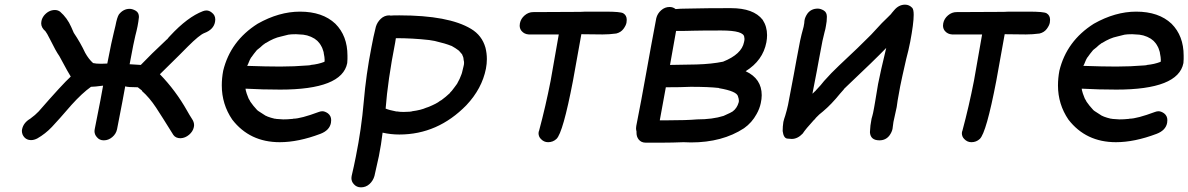

<svg xmlns="http://www.w3.org/2000/svg" viewBox="-20 -593 5106 825"><path d="M426 10Q407 10 396 -4Q386 -15 386 -30Q386 -34 387 -38Q418 -193 423 -225Q385 -220 371 -220Q333 -193 287 -142Q231 -77 203 -47.5Q175 -18 140 2Q126 9 114 9Q88 9 77 -15Q74 -23 74 -31Q74 -34 75 -38Q81 -66 110 -83Q132 -99 146 -114Q248 -231 284 -264Q278 -272 235 -352Q220 -373 195 -424Q181 -452 175 -459Q157 -474 157 -493Q157 -497 158 -502Q160 -514 169 -526Q189 -550 216 -550Q228 -550 238 -543Q269 -516 286 -477L297 -452Q326 -409 346 -366Q361 -339 380 -322Q392 -319 415 -319L441 -320Q461 -423 469 -453Q473 -467 476 -482Q483 -519 491 -531Q510 -555 537 -555Q549 -555 563 -547Q577 -539 577 -520Q575 -500 571 -480Q567 -460 561.5 -439.5Q556 -419 537 -317L585 -314Q631 -362 689 -416Q698 -425 699 -425Q704 -432 711 -439Q786 -520 852 -545Q860 -548 867 -548Q879 -548 890 -539Q905 -528 905 -509Q905 -504 904 -499Q898 -466 858 -451Q837 -443 787 -393Q771 -376 667 -274Q735 -204 784 -117Q794 -99 805 -82Q814 -69 814 -55Q814 -51 813 -47Q809 -28 792.5 -14Q776 0 756 1Q735 1 725 -13Q674 -95 651 -130Q622 -174 590 -202V-204L572 -218Q529 -218 518 -222Q512 -186 483 -38Q479 -18 462.5 -4Q446 10 426 10Z M1182 18Q1053 18 978 -79Q933 -145 933 -226Q933 -257 939 -289Q970 -417 1087 -491Q1179 -543 1269 -543Q1366 -543 1421 -491Q1473 -439 1473 -354V-339Q1473 -331 1472 -322Q1450 -208 1184 -208Q1108 -208 1035 -212L1036 -205L1040 -191L1048 -170L1055 -158V-157Q1068 -138 1085 -120L1090 -116L1121 -96Q1122 -96 1123.5 -95Q1125 -94 1127 -93.5Q1129 -93 1130 -92Q1143 -87 1160 -83Q1165 -83 1167 -82L1197 -80Q1216 -80 1235 -82Q1240 -82 1240 -83Q1272 -83 1350 -112Q1358 -115 1365 -115Q1376 -115 1389 -106Q1403 -95 1403 -77Q1403 -71 1402 -65Q1396 -33 1357 -18Q1262 18 1182 18ZM1184 -307Q1243 -307 1305 -312Q1309 -313 1314 -313Q1314 -314 1316 -314Q1347 -317 1373 -327H1374Q1375 -330 1375 -335Q1375 -346 1371 -365V-367Q1371 -369 1370 -370V-371Q1365 -389 1359 -397V-398Q1353 -408 1345 -416L1343 -418Q1332 -428 1320 -433L1316 -435Q1300 -442 1283 -444L1252 -446Q1230 -446 1219 -444L1187 -436Q1157 -430 1122 -408Q1119 -408 1115 -403H1114Q1106 -397 1099 -390L1084 -378Q1069 -360 1061 -348L1060 -347Q1060 -346 1059 -346Q1053 -336 1049.5 -326.5Q1046 -317 1042 -310Q1125 -307 1184 -307Z M1681 -429 1678 -410Q1646 -247 1637 -126H1638Q1652 -120 1683 -114H1687Q1698 -112 1714 -112L1740 -113Q1741 -113 1743.5 -113.5Q1746 -114 1748 -114Q1750 -114 1751 -115Q1789 -120 1811 -130L1820 -133Q1857 -148 1870 -159Q1871 -159 1872.5 -160.5Q1874 -162 1877 -163Q1895 -176 1913 -193L1914 -195Q1920 -200 1933 -218L1944 -233L1945 -235Q1956 -254 1963 -274L1965 -280Q1969 -294 1972 -309Q1974 -316 1974 -323Q1974 -330 1972 -336V-339Q1972 -346 1966 -358V-359Q1957 -370 1953 -374Q1953 -375 1952 -375Q1951 -375 1951 -376Q1938 -386 1920 -396H1919Q1895 -406 1848 -417L1824 -421Q1753 -429 1681 -429ZM1696 -527Q1908 -527 2004 -469Q2051 -441 2066 -388Q2072 -364 2072 -339Q2072 -319 2068 -298Q2051 -212 1984 -141Q1861 -15 1696 -15Q1659 -15 1624 -23Q1618 28 1608 78Q1599 121 1589 163Q1583 184 1567.5 198Q1552 212 1531 212Q1512 212 1500 198Q1490 187 1490 172Q1490 168 1491 163Q1501 121 1509 80Q1533 -39 1543 -156Q1553 -273 1576 -390Q1584 -434 1595 -478Q1601 -498 1616.5 -512.5Q1632 -527 1653 -527L1659 -526Q1665 -527 1696 -527Z M2335 18Q2317 18 2304 4Q2294 -6 2294 -21Q2294 -24 2295 -28L2296 -30Q2325 -138 2346 -246L2381 -445H2252Q2233 -446 2221 -460Q2213 -470 2213 -483Q2213 -488 2214 -493Q2218 -513 2234.5 -527Q2251 -541 2271 -541L2474 -542L2496 -543Q2516 -543 2581 -543Q2646 -543 2658 -536Q2673 -527 2673 -508Q2673 -502 2672 -496Q2670 -484 2659 -469Q2648 -454 2628 -449Q2598 -445 2569 -445L2478 -446L2442 -246Q2399 -22 2371 4Q2356 18 2335 18Z M2859 -314 2973 -316Q3039 -318 3087 -328Q3167 -360 3177 -412Q3179 -420 3179 -426Q3179 -430 3178 -433Q3177 -462 3080 -462Q2994 -462 2957 -461Q2933 -460 2885 -460ZM2847 -76Q2930 -76 2975 -80Q3042 -80 3089 -95Q3125 -111 3128 -114Q3147 -128 3154 -153Q3155 -156 3155 -159Q3155 -168 3151 -179Q3146 -201 3070 -214Q3069 -214 3069 -215Q3025 -220 2948 -220Q2906 -218 2841 -218L2815 -76ZM2827 20H2754Q2735 20 2724 6Q2715 -6 2715 -22V-28Q2713 -35 2713 -42Q2713 -47 2714 -52Q2736 -163 2756.5 -278.5Q2777 -394 2800 -515Q2805 -535 2821 -549Q2837 -563 2857 -563Q2872 -563 2883 -554Q2903 -556 2929 -556Q2960 -556 2985 -557Q3010 -558 3121 -558Q3218 -558 3257 -508Q3276 -479 3276 -442Q3276 -427 3273 -411Q3258 -333 3184 -287Q3253 -255 3253 -184Q3253 -168 3249 -150Q3244 -126 3231 -103Q3211 -66 3177 -42Q3084 19 2949 19L2917 18Q2867 20 2827 20Z M3759 10Q3720 10 3718 -25Q3719 -54 3725 -83Q3726 -88 3728.5 -95.5Q3731 -103 3736 -131L3740 -154Q3746 -193 3753 -232Q3763 -284 3788 -387Q3740 -337 3614 -218L3611 -215Q3607 -212 3605 -208L3590 -191Q3552 -144 3516 -114Q3500 -102 3486 -87Q3486 -86 3484.5 -85Q3483 -84 3482 -82Q3481 -80 3477 -77Q3442 -39 3429 -19Q3407 4 3382 4Q3379 4 3363 2.5Q3347 1 3343 -30Q3343 -49 3346 -69Q3349 -82 3354 -96Q3361 -119 3366 -142Q3398 -309 3402 -334L3418 -418Q3423 -442 3433 -478L3436 -495V-498Q3436 -501 3437 -506Q3439 -519 3449 -534Q3465 -556 3494 -556Q3506 -556 3519.5 -548Q3533 -540 3533 -521Q3533 -501 3529 -482Q3527 -468 3523 -455L3514 -417L3499 -338Q3494 -308 3471 -191L3473 -192L3481 -200Q3482 -200 3482.5 -201Q3483 -202 3484.5 -203Q3486 -204 3486 -205Q3509 -229 3521 -245Q3552 -280 3585 -311Q3679 -399 3713 -434L3724 -445L3737 -459Q3773 -499 3794 -518L3810 -534V-535L3822 -549Q3842 -573 3869 -573Q3887 -573 3900 -559Q3906 -552 3906 -529Q3906 -492 3891 -413Q3884 -377 3874 -340Q3854 -253 3848 -222L3837 -161L3833 -133L3819 -69L3815 -39Q3812 -25 3802 -11Q3786 10 3759 10Z M4154 18Q4136 18 4123 4Q4113 -6 4113 -21Q4113 -24 4114 -28L4115 -30Q4144 -138 4165 -246L4200 -445H4071Q4052 -446 4040 -460Q4032 -470 4032 -483Q4032 -488 4033 -493Q4037 -513 4053.5 -527Q4070 -541 4090 -541L4293 -542L4315 -543Q4335 -543 4400 -543Q4465 -543 4477 -536Q4492 -527 4492 -508Q4492 -502 4491 -496Q4489 -484 4478 -469Q4467 -454 4447 -449Q4417 -445 4388 -445L4297 -446L4261 -246Q4218 -22 4190 4Q4175 18 4154 18Z M4775 18Q4646 18 4571 -79Q4526 -145 4526 -226Q4526 -257 4532 -289Q4563 -417 4680 -491Q4772 -543 4862 -543Q4959 -543 5014 -491Q5066 -439 5066 -354V-339Q5066 -331 5065 -322Q5043 -208 4777 -208Q4701 -208 4628 -212L4629 -205L4633 -191L4641 -170L4648 -158V-157Q4661 -138 4678 -120L4683 -116L4714 -96Q4715 -96 4716.5 -95Q4718 -94 4720 -93.5Q4722 -93 4723 -92Q4736 -87 4753 -83Q4758 -83 4760 -82L4790 -80Q4809 -80 4828 -82Q4833 -82 4833 -83Q4865 -83 4943 -112Q4951 -115 4958 -115Q4969 -115 4982 -106Q4996 -95 4996 -77Q4996 -71 4995 -65Q4989 -33 4950 -18Q4855 18 4775 18ZM4777 -307Q4836 -307 4898 -312Q4902 -313 4907 -313Q4907 -314 4909 -314Q4940 -317 4966 -327H4967Q4968 -330 4968 -335Q4968 -346 4964 -365V-367Q4964 -369 4963 -370V-371Q4958 -389 4952 -397V-398Q4946 -408 4938 -416L4936 -418Q4925 -428 4913 -433L4909 -435Q4893 -442 4876 -444L4845 -446Q4823 -446 4812 -444L4780 -436Q4750 -430 4715 -408Q4712 -408 4708 -403H4707Q4699 -397 4692 -390L4677 -378Q4662 -360 4654 -348L4653 -347Q4653 -346 4652 -346Q4646 -336 4642.5 -326.5Q4639 -317 4635 -310Q4718 -307 4777 -307Z"/></svg>

Font: Bad Comic
Style: Italic
Weight: 400
Italic angle: -11°
Designer: GGBotNet
Foundry: GGBotNet
Version: 0.95